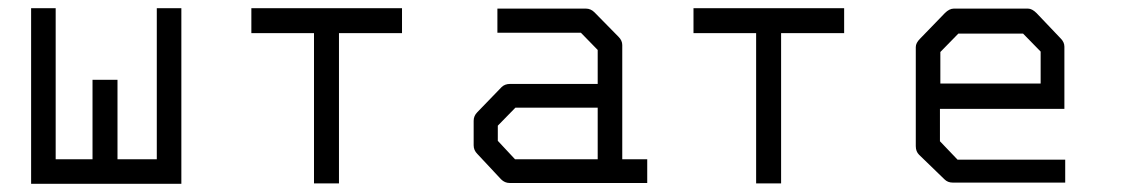

<svg xmlns="http://www.w3.org/2000/svg" viewBox="-20 -497 2740 469"><path d="M56 -477H116V-108H206V-302H267V-108H363V-477H423V-48H56Z M594 -477H962V-416H808V-49H747V-416H594Z M1440 -108V-234H1239L1196 -190V-153L1238 -108ZM1500 -108H1561V-50H1225Q1213 -50 1204 -59L1146 -121Q1137 -130 1137 -142V-202Q1137 -214 1146 -223L1205 -284Q1213 -292 1226 -292H1440V-375L1399 -417H1195V-476H1411Q1423 -476 1432 -467L1491 -407Q1500 -398 1500 -387Z M1674 -477H2042V-416H1888V-49H1827V-416H1674Z M2276 -231V-152L2319 -107H2582V-51H2307Q2295 -51 2287 -59L2225 -119Q2217 -127 2217 -140V-382Q2217 -392 2227 -402L2288 -465Q2299 -476 2310 -476H2491Q2501 -476 2512 -465L2571 -403Q2580 -394 2580 -383V-231ZM2277 -293H2522V-371L2479 -415H2321L2277 -370Z"/></svg>

Font: 3270 Nerd Font
Style: Regular
Weight: 400
Monospace: yes
Version: Version 3.0.1;Nerd Fonts 3.3.0